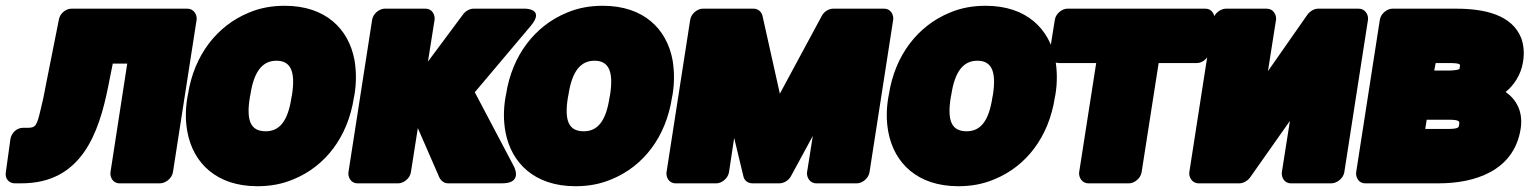

<svg xmlns="http://www.w3.org/2000/svg" viewBox="-46 -596 5290 664"><path d="M634 -528C636 -544 625 -566 602 -566H201C182 -566 162 -550 158 -530L113 -304C107 -270 101 -243 95 -219C81 -159 77 -154 48 -154H33C11 -154 -7 -135 -10 -115L-26 1C-29 19 -17 38 5 38H28C235 38 296 -133 329 -301L344 -376H394L336 0C334 16 344 38 367 38H508C524 38 548 23 552 0Z M604 -269 602 -259C595 -217 595 -178 602 -140C622 -32 703 48 844 48C888 48 929 41 969 24C1079 -21 1157 -122 1178 -259L1180 -269C1187 -312 1186 -351 1180 -388C1160 -496 1080 -576 939 -576C895 -576 854 -569 814 -552C705 -507 625 -406 604 -269ZM964 -269 962 -259C950 -179 922 -142 873 -142C821 -142 805 -178 818 -259L820 -269C832 -348 861 -386 910 -386C960 -386 976 -348 964 -269Z M1399 -153 1474 19C1479 28 1489 38 1503 38H1691C1764 38 1731 -21 1731 -21L1596 -277L1790 -507C1840 -567 1769 -566 1769 -566H1591C1580 -566 1565 -559 1556 -547L1434 -383L1457 -528C1459 -544 1449 -566 1426 -566H1284C1268 -566 1245 -551 1241 -528L1159 0C1157 16 1167 38 1190 38H1332C1348 38 1371 23 1375 0Z M1704 -269 1702 -259C1695 -217 1695 -178 1702 -140C1722 -32 1803 48 1944 48C1988 48 2029 41 2069 24C2179 -21 2257 -122 2278 -259L2280 -269C2287 -312 2286 -351 2280 -388C2260 -496 2180 -576 2039 -576C1995 -576 1954 -569 1914 -552C1805 -507 1725 -406 1704 -269ZM2064 -269 2062 -259C2050 -179 2022 -142 1973 -142C1921 -142 1905 -178 1918 -259L1920 -269C1932 -348 1961 -386 2010 -386C2060 -386 2076 -348 2064 -269Z M2651 -272 2591 -541C2588 -555 2576 -566 2560 -566H2384C2368 -566 2345 -551 2341 -528L2259 0C2257 16 2267 38 2290 38H2432C2448 38 2471 23 2475 0L2493 -119L2525 14C2528 28 2540 38 2556 38H2650C2665 38 2681 28 2689 14L2765 -126L2745 0C2743 16 2754 38 2777 38H2918C2934 38 2957 23 2961 0L3043 -528C3045 -544 3035 -566 3012 -566H2835C2820 -566 2804 -556 2796 -541Z M3028 -269 3026 -259C3019 -217 3019 -178 3026 -140C3046 -32 3127 48 3268 48C3312 48 3353 41 3393 24C3503 -21 3581 -122 3602 -259L3604 -269C3611 -312 3610 -351 3604 -388C3584 -496 3504 -576 3363 -576C3319 -576 3278 -569 3238 -552C3129 -507 3049 -406 3028 -269ZM3388 -269 3386 -259C3374 -179 3346 -142 3297 -142C3245 -142 3229 -178 3242 -259L3244 -269C3256 -348 3285 -386 3334 -386C3384 -386 3400 -348 3388 -269Z M4094 -378C4110 -378 4132 -392 4136 -415L4154 -528C4156 -544 4146 -566 4123 -566H3645C3629 -566 3606 -551 3602 -528L3584 -415C3582 -399 3593 -378 3616 -378H3745L3686 0C3684 16 3695 38 3718 38H3859C3875 38 3898 23 3902 0L3961 -378Z M4512 -566C4500 -566 4485 -558 4476 -546L4339 -350L4367 -528C4369 -544 4358 -566 4335 -566H4193C4177 -566 4153 -551 4149 -528L4067 0C4065 16 4076 38 4099 38H4241C4253 38 4268 30 4277 18L4415 -178L4387 0C4385 16 4395 38 4418 38H4559C4575 38 4599 23 4603 0L4685 -528C4687 -544 4676 -566 4653 -566Z M5221 -381C5226 -411 5224 -439 5215 -464C5183 -545 5088 -566 4990 -566H4769C4753 -566 4730 -551 4726 -528L4644 0C4642 16 4652 38 4675 38H4930C5051 38 5190 -3 5213 -151C5222 -210 5198 -252 5161 -278C5190 -301 5214 -338 5221 -381ZM5000 -165C4999 -156 5000 -150 4959 -150H4883L4888 -182H4964C5004 -182 5002 -175 5000 -165ZM5002 -362C5002 -359 5001 -357 5001 -357C5000 -356 4987 -352 4964 -352H4914L4919 -378H4961C5010 -378 5004 -373 5002 -362Z"/></svg>

Font: Asimov Print
Style: EIt
Weight: 500
Designer: Google
Version: Version 2.000980; 2014